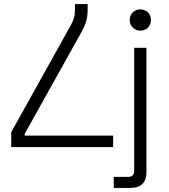

<svg xmlns="http://www.w3.org/2000/svg" viewBox="-20 -720 825 940"><path d="M409 -700V-676Q409 -642 403 -619.5Q397 -597 380 -565L101 -65V-56H534V0H35V-73L327 -597Q338 -617 342.5 -633.5Q347 -650 347 -676V-700ZM537 200V146H607Q637 146 637 116V-486H697V124Q697 160 677.5 180Q658 200 619 200ZM615 -622Q615 -645 630 -659.5Q645 -674 667 -674Q690 -674 704.5 -659.5Q719 -645 719 -622Q719 -600 704.5 -585Q690 -570 667 -570Q645 -570 630 -585Q615 -600 615 -622Z"/></svg>

Font: Space 7353
Style: Regular
Weight: 400
Designer: Christine Claussen + Ruben Lyon  (Space 7353)
Version: Version 1.000;FEAKit 1.0